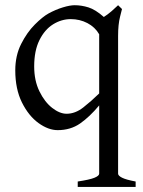

<svg xmlns="http://www.w3.org/2000/svg" viewBox="-20 -489 555 743"><path d="M280.8 234.4V213.4Q326.7 206.5 345.2 199Q363.8 191.4 363.8 183.1V-81.1Q326.7 -36.6 289.8 -11Q252.9 14.6 203.1 14.6Q167 14.6 128.9 -12.9Q90.8 -40.5 64.9 -92.5Q39.1 -144.5 39.1 -216.8Q39.1 -273.9 61.8 -318.8Q84.5 -363.8 114.7 -394Q145 -424.3 168 -437Q195.8 -452.1 223.1 -460.4Q250.5 -468.8 269 -468.8Q295.4 -468.8 322.3 -460.4Q349.1 -452.1 381.8 -423.3Q396.5 -432.6 412.1 -446Q427.7 -459.5 437 -468.8L452.1 -454.1Q452.1 -454.1 444.6 -424.3Q437 -394.5 437 -350.1V183.1Q437 190.9 452.4 198.7Q467.8 206.5 504.9 213.4V234.4ZM237.8 -48.8Q271 -48.8 302.2 -73.2Q333.5 -97.7 363.8 -127.4V-356.4Q347.7 -384.3 318.1 -399.7Q288.6 -415 253.9 -415Q217.8 -415 185.3 -394.8Q152.8 -374.5 132.6 -333.7Q112.3 -293 112.3 -231.9Q112.3 -176.8 132.6 -135.5Q152.8 -94.2 181.9 -71.5Q210.9 -48.8 237.8 -48.8Z"/></svg>

Font: David Libre
Style: Regular
Weight: 400
Designer: Ismar David, J. Victor Gaultney, Annie Olsen and Meir Sadan
Foundry: Monotype Imaging Inc. & SIL International
Version: Version 1.100; ttfautohint (v1.8.4.7-5d5b)